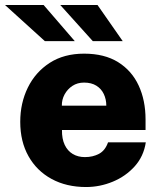

<svg xmlns="http://www.w3.org/2000/svg" viewBox="-49 -743 640 773"><path d="M200.5 -219.5Q200 -184 211.5 -159.8Q223 -135.5 244 -123Q265 -110.5 293 -110.5Q325 -110.5 349.8 -123.8Q374.5 -137 386 -170H538Q529.5 -113.5 493.2 -73.2Q457 -33 405 -11.5Q353 10 297.5 10Q218.5 10 158.8 -22.5Q99 -55 65.8 -114Q32.5 -173 32.5 -252.5Q32.5 -328 63 -390.2Q93.5 -452.5 151 -489.8Q208.5 -527 289.5 -527Q371.5 -527 426.5 -492.8Q481.5 -458.5 509.2 -398.8Q537 -339 537 -262V-219.5ZM200 -317.5H379Q379 -343 369 -364.2Q359 -385.5 339 -398Q319 -410.5 289.5 -410.5Q262.5 -410.5 242.5 -397.2Q222.5 -384 211 -362.8Q199.5 -341.5 200 -317.5ZM343.5 -723 445 -577.5H324.5L193.5 -723ZM126.5 -723 252 -577.5H131.5L-29 -723Z"/></svg>

Font: Public Sans Thin ExtraBold
Style: Regular
Weight: 800
Version: Version 1.007